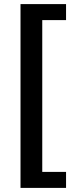

<svg xmlns="http://www.w3.org/2000/svg" viewBox="-20 -756 365 936"><path d="M80 160V-736H302V-658H186V82H302V160Z"/></svg>

Font: Archivo SemiBold Expanded SemiBold
Style: Regular
Weight: 600
Width: 7
Version: Version 2.001